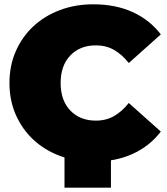

<svg xmlns="http://www.w3.org/2000/svg" viewBox="-20 -736 777 893"><path d="M414 16Q330 16 258.5 -11Q187 -38 135 -86.5Q83 -135 53.5 -202Q24 -269 24 -350Q24 -431 53.5 -498Q83 -565 135 -613.5Q187 -662 258.5 -689Q330 -716 414 -716Q517 -716 596.5 -680Q676 -644 728 -576L579 -443Q548 -482 511 -503.5Q474 -525 426 -525Q352 -525 307 -478Q262 -431 262 -350Q262 -269 307 -222Q352 -175 426 -175Q474 -175 511 -196.5Q548 -218 579 -257L728 -124Q676 -56 596.5 -20Q517 16 414 16ZM496 -40V137H280V-40Z"/></svg>

Font: Montserrat-Alt1 Black
Style: Regular
Weight: 900
Designer: Differentunic
Foundry: Differentunic
Version: Version 7.222